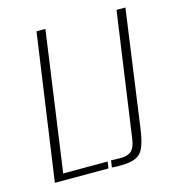

<svg xmlns="http://www.w3.org/2000/svg" viewBox="-93 -670 687 751"><g transform="rotate(-15 251.0 -295.0)"><path d="M38 0 122 -591H158L79 -27H259L255 0ZM305 1Q296 1 287.5 1Q279 1 269 0L273 -28L307 -27Q338 -26 354 -39Q370 -52 375 -89L446 -591H482L417 -122Q411 -76 400.5 -48.5Q390 -21 368 -10Q346 1 305 1Z"/></g></svg>

Font: Alumni Sans ExtraLight
Style: Italic
Weight: 250
Italic angle: -8°
Version: Version 1.016